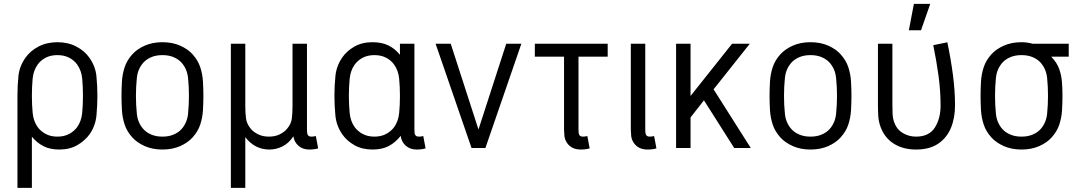

<svg xmlns="http://www.w3.org/2000/svg" viewBox="-20 -750 5475 973"><path d="M271 -536.1Q324.7 -536.1 366.7 -514.2Q408.7 -492.2 432.6 -458Q463.4 -414.6 468.5 -365.5Q473.6 -316.4 473.6 -264.2Q473.6 -215.3 468.8 -164.3Q463.9 -113.3 434.6 -70.3Q410.6 -37.1 372.1 -14.6Q333.5 7.8 280.8 7.8Q233.9 7.8 200.7 -9Q167.5 -25.9 141.6 -57.1V202.1H68.4V-264.2Q68.4 -316.4 73.5 -365.5Q78.6 -414.6 109.4 -458Q133.3 -492.2 175.3 -514.2Q217.3 -536.1 271 -536.1ZM271 -470.7Q236.8 -470.7 211.4 -457.5Q186 -444.3 170.9 -422.9Q148.9 -392.1 145.3 -350.3Q141.6 -308.6 141.6 -264.2Q141.6 -219.2 145.5 -177.7Q149.4 -136.2 170.9 -106Q186 -85 211.4 -71.3Q236.8 -57.6 271 -57.6Q305.2 -57.6 330.6 -71.3Q356 -85 371.1 -106Q392.6 -136.2 396.5 -177.7Q400.4 -219.2 400.4 -264.2Q400.4 -308.6 396.7 -350.3Q393.1 -392.1 371.1 -422.9Q356 -444.3 330.6 -457.5Q305.2 -470.7 271 -470.7Z M803.2 -536.1Q853.5 -536.1 892.8 -518.8Q932.1 -501.5 956.1 -474.6Q983.4 -444.3 994.9 -409.2Q1006.3 -374 1008.5 -337.2Q1010.7 -300.3 1010.7 -264.2Q1010.7 -228.5 1008.5 -191.4Q1006.3 -154.3 994.9 -119.1Q983.4 -84 956.1 -53.7Q932.1 -26.9 892.8 -9.5Q853.5 7.8 803.2 7.8Q752.9 7.8 713.9 -9.5Q674.8 -26.9 650.4 -53.7Q623 -84 611.6 -119.1Q600.1 -154.3 597.9 -191.4Q595.7 -228.5 595.7 -264.2Q595.7 -300.3 597.9 -337.2Q600.1 -374 611.6 -409.2Q623 -444.3 650.4 -474.6Q674.8 -501.5 713.9 -518.8Q752.9 -536.1 803.2 -536.1ZM803.2 -470.7Q770.5 -470.7 745.8 -460Q721.2 -449.2 706.1 -432.1Q678.2 -400.4 673.6 -355.7Q668.9 -311 668.9 -264.2Q668.9 -217.3 673.6 -172.6Q678.2 -127.9 706.1 -96.2Q721.2 -79.1 745.8 -68.4Q770.5 -57.6 803.2 -57.6Q835.9 -57.6 860.6 -68.4Q885.3 -79.1 900.4 -96.2Q928.2 -127.9 932.9 -172.6Q937.5 -217.3 937.5 -264.2Q937.5 -311 932.9 -355.7Q928.2 -400.4 900.4 -432.1Q885.3 -449.2 860.6 -460Q835.9 -470.7 803.2 -470.7Z M1462.4 -213.4V-528.3H1535.6V-93.3Q1535.6 -85.4 1536.4 -77.6Q1537.1 -69.8 1541 -64.5Q1546.4 -57.6 1558.1 -57.6Q1568.8 -57.6 1580.6 -60.5L1592.3 2Q1572.8 7.8 1547.4 7.8Q1513.7 7.8 1492.2 -11.5Q1470.7 -30.8 1466.8 -59.1Q1443.4 -23.9 1411.6 -8.1Q1379.9 7.8 1345.2 7.8Q1271.5 7.8 1223.1 -54.7V202.1H1149.9V-528.3H1223.1V-212.9Q1223.1 -177.7 1226.8 -149.7Q1230.5 -121.6 1251.5 -96.7Q1266.1 -79.6 1289.6 -68.6Q1313 -57.6 1342.8 -57.6Q1373 -57.6 1396.2 -68.6Q1419.4 -79.6 1434.1 -96.7Q1455.6 -121.6 1459 -149.7Q1462.4 -177.7 1462.4 -213.4Z M1867.7 -536.1Q1914.1 -536.1 1947.8 -520Q1981.4 -503.9 2006.8 -472.2V-528.3H2080.1V-93.3Q2080.1 -85.4 2080.8 -77.6Q2081.5 -69.8 2085.4 -64.5Q2090.8 -57.6 2102.5 -57.6Q2113.3 -57.6 2125 -60.5L2136.7 2Q2117.2 7.8 2091.8 7.8Q2058.1 7.8 2036.4 -11.5Q2014.6 -30.8 2010.7 -61.5Q1983.9 -27.8 1950.2 -10Q1916.5 7.8 1867.7 7.8Q1814.9 7.8 1775.9 -14.4Q1736.8 -36.6 1713.9 -70.3Q1684.6 -113.3 1679.7 -164.3Q1674.8 -215.3 1674.8 -264.2Q1674.8 -313 1679.7 -364Q1684.6 -415 1713.9 -458Q1736.8 -491.7 1775.9 -513.9Q1814.9 -536.1 1867.7 -536.1ZM1877.4 -470.7Q1843.3 -470.7 1817.9 -457.3Q1792.5 -443.8 1777.3 -422.4Q1755.9 -392.1 1752 -350.6Q1748 -309.1 1748 -264.2Q1748 -219.2 1752 -177.7Q1755.9 -136.2 1777.3 -106Q1792.5 -85 1817.9 -71.3Q1843.3 -57.6 1877.4 -57.6Q1911.6 -57.6 1937 -71.3Q1962.4 -85 1977.5 -106Q1999 -136.2 2002.9 -177.7Q2006.8 -219.2 2006.8 -264.2Q2006.8 -309.1 2002.9 -350.6Q1999 -392.1 1977.5 -422.4Q1962.4 -443.8 1937 -457.3Q1911.6 -470.7 1877.4 -470.7Z M2369.6 0 2187.5 -528.3H2264.2L2404.8 -93.8L2545.4 -528.3H2622.1L2439.9 0Z M2838.4 -93.3V-462.9H2690.4V-528.3H3059.6V-462.9H2911.6V-93.3Q2911.6 -85.4 2912.4 -77.6Q2913.1 -69.8 2917 -64.5Q2922.4 -57.6 2934.1 -57.6Q2944.8 -57.6 2956.5 -60.5L2968.3 2Q2948.7 7.8 2923.3 7.8Q2877.4 7.8 2854.5 -24.4Q2842.3 -41.5 2840.3 -61.3Q2838.4 -81.1 2838.4 -93.3Z M3176.8 -93.3V-528.3H3250V-93.3Q3250 -85.4 3250.7 -77.6Q3251.5 -69.8 3255.4 -64.5Q3260.7 -57.6 3272.5 -57.6Q3283.2 -57.6 3294.9 -60.5L3306.6 2Q3287.1 7.8 3261.7 7.8Q3215.8 7.8 3192.9 -24.4Q3180.7 -41.5 3178.7 -61.3Q3176.8 -81.1 3176.8 -93.3Z M3406.2 -528.3H3479.5V-263.7L3689.9 -528.3H3779.8L3596.2 -297.4L3784.7 0H3700.7L3547.4 -241.7L3479.5 -154.8V0H3406.2Z M4087.4 -536.1Q4137.7 -536.1 4177 -518.8Q4216.3 -501.5 4240.2 -474.6Q4267.6 -444.3 4279.1 -409.2Q4290.5 -374 4292.7 -337.2Q4294.9 -300.3 4294.9 -264.2Q4294.9 -228.5 4292.7 -191.4Q4290.5 -154.3 4279.1 -119.1Q4267.6 -84 4240.2 -53.7Q4216.3 -26.9 4177 -9.5Q4137.7 7.8 4087.4 7.8Q4037.1 7.8 3998 -9.5Q3959 -26.9 3934.6 -53.7Q3907.2 -84 3895.8 -119.1Q3884.3 -154.3 3882.1 -191.4Q3879.9 -228.5 3879.9 -264.2Q3879.9 -300.3 3882.1 -337.2Q3884.3 -374 3895.8 -409.2Q3907.2 -444.3 3934.6 -474.6Q3959 -501.5 3998 -518.8Q4037.1 -536.1 4087.4 -536.1ZM4087.4 -470.7Q4054.7 -470.7 4030 -460Q4005.4 -449.2 3990.2 -432.1Q3962.4 -400.4 3957.8 -355.7Q3953.1 -311 3953.1 -264.2Q3953.1 -217.3 3957.8 -172.6Q3962.4 -127.9 3990.2 -96.2Q4005.4 -79.1 4030 -68.4Q4054.7 -57.6 4087.4 -57.6Q4120.1 -57.6 4144.8 -68.4Q4169.4 -79.1 4184.6 -96.2Q4212.4 -127.9 4217 -172.6Q4221.7 -217.3 4221.7 -264.2Q4221.7 -311 4217 -355.7Q4212.4 -400.4 4184.6 -432.1Q4169.4 -449.2 4144.8 -460Q4120.1 -470.7 4087.4 -470.7Z M4622.1 7.8Q4556.6 7.8 4509.8 -21.7Q4462.9 -51.3 4442.4 -106.9Q4432.6 -133.8 4430.9 -161.1Q4429.2 -188.5 4429.2 -218.3V-528.3H4502.4V-223.1Q4502.4 -191.4 4503.4 -171.6Q4504.4 -151.9 4509.8 -134.8Q4522.5 -96.2 4553.5 -76.9Q4584.5 -57.6 4622.1 -57.6Q4688 -57.6 4717.3 -103.3Q4746.6 -148.9 4746.6 -215.3Q4746.6 -290 4736.1 -366.5Q4725.6 -442.9 4709.5 -521L4780.8 -535.6Q4798.3 -453.1 4809.1 -371.3Q4819.8 -289.6 4819.8 -215.8Q4819.8 -151.4 4798.6 -100.8Q4777.3 -50.3 4733.6 -21.2Q4689.9 7.8 4622.1 7.8ZM4694.3 -730.5 4647.5 -596.7H4585.9L4611.3 -730.5Z M5156.7 -536.1Q5185.1 -536.1 5213.4 -528.3H5396V-462.9H5307.1Q5335.9 -433.6 5347.7 -400.4Q5359.4 -367.2 5361.8 -332.5Q5364.3 -297.9 5364.3 -264.2Q5364.3 -228.5 5362.1 -191.4Q5359.9 -154.3 5348.4 -119.1Q5336.9 -84 5309.6 -53.7Q5285.6 -26.9 5246.3 -9.5Q5207 7.8 5156.7 7.8Q5106.4 7.8 5067.4 -9.5Q5028.3 -26.9 5003.9 -53.7Q4976.6 -84 4965.1 -119.1Q4953.6 -154.3 4951.4 -191.4Q4949.2 -228.5 4949.2 -264.2Q4949.2 -300.3 4951.4 -337.2Q4953.6 -374 4965.1 -409.2Q4976.6 -444.3 5003.9 -474.6Q5028.3 -501.5 5067.4 -518.8Q5106.4 -536.1 5156.7 -536.1ZM5156.7 -470.7Q5124 -470.7 5099.4 -460Q5074.7 -449.2 5059.6 -432.1Q5031.7 -400.4 5027.1 -355.7Q5022.5 -311 5022.5 -264.2Q5022.5 -217.3 5027.1 -172.6Q5031.7 -127.9 5059.6 -96.2Q5074.7 -79.1 5099.4 -68.4Q5124 -57.6 5156.7 -57.6Q5189.5 -57.6 5214.1 -68.4Q5238.8 -79.1 5253.9 -96.2Q5281.7 -127.9 5286.4 -172.6Q5291 -217.3 5291 -264.2Q5291 -311 5286.4 -355.7Q5281.7 -400.4 5253.9 -432.1Q5238.8 -449.2 5214.1 -460Q5189.5 -470.7 5156.7 -470.7Z"/></svg>

Font: Gidole
Style: Regular
Weight: 400
Version: Version 2.100; ttfautohint (v1.8.4.7-5d5b)